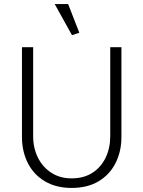

<svg xmlns="http://www.w3.org/2000/svg" viewBox="-20 -912 705 944"><path d="M143 -680H88V-239Q88 -167 117 -110Q146 -53 201 -20.5Q256 12 332 12Q410 12 464.5 -20.5Q519 -53 548 -110Q577 -167 577 -239V-680H522V-242Q522 -184 499.5 -137Q477 -90 434.5 -62.5Q392 -35 332 -35Q275 -35 232.5 -62.5Q190 -90 166.5 -137Q143 -184 143 -242ZM334 -739 370 -751 315 -892H249Z"/></svg>

Font: Catamaran Thin ExtraLight
Style: Regular
Weight: 250
Version: Version 2.000